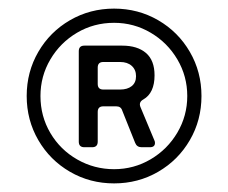

<svg xmlns="http://www.w3.org/2000/svg" viewBox="-20 -795 530 446"><path d="M42 -572Q42 -628 69 -674.5Q96 -721 142.5 -748Q189 -775 245 -775Q301 -775 347.5 -748Q394 -721 421 -674.5Q448 -628 448 -572Q448 -516 421 -469.5Q394 -423 347.5 -396Q301 -369 245 -369Q189 -369 142.5 -396Q96 -423 69 -469.5Q42 -516 42 -572ZM415 -572Q415 -618 392 -657Q369 -696 330 -719Q291 -742 245 -742Q198 -742 159 -719Q120 -696 97 -657Q74 -618 74 -572Q74 -525 97 -486Q120 -447 159.5 -424.5Q199 -402 245 -402Q291 -402 330 -425Q369 -448 392 -487Q415 -526 415 -572ZM176 -453Q163 -453 163 -466V-676Q163 -689 176 -689H264Q299 -689 319 -672Q339 -655 339 -620Q339 -579 313 -564Q302 -558 306 -547L339 -468Q340 -466 340 -463Q340 -453 328 -453H309Q298 -453 294 -463L264 -538Q261 -548 250 -548H220Q207 -548 207 -535V-466Q207 -453 194 -453ZM259 -587Q276 -587 286 -595Q296 -603 296 -618Q296 -633 286 -642Q276 -651 259 -651H220Q207 -651 207 -638V-600Q207 -587 220 -587Z"/></svg>

Font: Open Sauce Two Medium
Style: Regular
Weight: 500
Designer: Alfredo Marco Pradil
Foundry: Creative Sauce Fz LLC
Version: Version 1.477